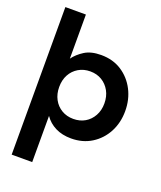

<svg xmlns="http://www.w3.org/2000/svg" viewBox="-165 -803 941 1125"><g transform="rotate(20 306.0 -240.0)"><path d="M45 220V-700H173V-425Q197 -458 236.5 -483Q276 -508 339 -508Q413 -508 467.5 -472.5Q522 -437 552.5 -378Q583 -319 583 -247Q583 -174 552 -115.5Q521 -57 466 -22.5Q411 12 339 12Q283 12 241 -9Q199 -30 173 -68V220ZM312 -100Q353 -100 384.5 -118.5Q416 -137 434.5 -170.5Q453 -204 453 -247Q453 -291 434.5 -324.5Q416 -358 384.5 -377Q353 -396 312 -396Q271 -396 239 -377Q207 -358 189 -325Q171 -292 171 -248Q171 -205 189 -171.5Q207 -138 239 -119Q271 -100 312 -100Z"/></g></svg>

Font: Rethink Sans
Style: Bold
Weight: 700
Designer: The Rethink Sans project authors (Hans Thiessen). DM Sans designed by Colophon Foundry.
Foundry: Rethink Communications LLC
Version: Version 1.001